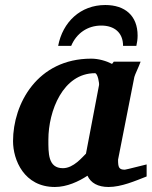

<svg xmlns="http://www.w3.org/2000/svg" viewBox="-20 -734 607 766"><path d="M565 -30V-78C555 -76 483 -57 478 -57C454 -57 451 -67 451 -97L516 -427C518 -436 534 -468 541 -488H434L427 -479C404 -491 373 -500 344 -500C129 -500 32 -320 32 -171C32 -96 76 12 199 12C247 12 294 -10 329 -33C342 -4 371 12 413 12C464 12 519 -12 565 -30ZM375 -394C328 -149 338 -201 323 -121C309 -108 274 -63 231 -63C171 -63 173 -124 173 -177C173 -291 231 -442 359 -442C370 -442 377 -400 375 -394ZM529 -592C529 -672 478 -714 400 -714C301 -714 230 -646 212 -551H264C285 -601 329 -632 384 -632C436 -632 471 -604 471 -551H524C527 -564 529 -578 529 -592Z"/></svg>

Font: Veleka
Style: Bold Italic
Weight: 700
Italic angle: -12°
Designer: Stefan Peev, Context Ltd, 2016; SIL International, 1997-2014.
Foundry: Stefan Peev, Context Ltd, 2016
Version: Version 5.000